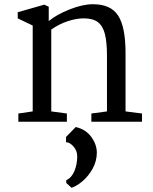

<svg xmlns="http://www.w3.org/2000/svg" viewBox="-20 -577 723 910"><path d="M64 0ZM135 -49V-456L64 -490V-519L190 -555L211 -545V-477Q248 -508 310 -532.5Q372 -557 421 -557Q505 -557 540 -503Q575 -449 575 -326V-49L653 -39V0H413V-39L487 -49V-312Q487 -376 477.5 -414.5Q468 -453 444.5 -471.5Q421 -490 377 -490Q342 -490 301 -476.5Q260 -463 223 -437V-49L297 -39V0H67V-39ZM439 145Q439 186 419.5 221.5Q400 257 372 281Q344 305 319 313L294 290V277Q320 265 333 233Q346 201 346 164Q346 137 328 117Q310 97 293 97V72L339 25Q386 36 412 71Q438 106 439 145Z"/></svg>

Font: Martel
Style: Regular
Weight: 400
Designer: Dan Reynolds
Foundry: Dan Reynolds
Version: Version 1.001; ttfautohint (v1.1) -l 5 -r 5 -G 72 -x 0 -D la